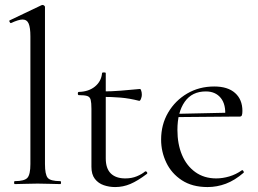

<svg xmlns="http://www.w3.org/2000/svg" viewBox="-20 -745 1044 777"><path d="M40 0Q37 0 37 -6Q37 -12 40 -12Q79 -12 91 -25.5Q103 -39 103 -81V-598Q103 -633 96 -649.5Q89 -666 71 -666Q56 -666 25 -652Q22 -650 19 -656Q16 -662 20 -663L148 -724Q150 -725 153 -725Q155 -725 158.5 -722.5Q162 -720 162 -717V-81Q162 -39 173 -25.5Q184 -12 224 -12Q227 -12 227 -6Q227 0 224 0Q207 0 183 -1Q159 -2 132 -2Q106 -2 81.5 -1Q57 0 40 0Z M446 12Q422 12 400 4.5Q378 -3 364 -21Q350 -39 350 -70V-305Q350 -329 347 -341Q344 -353 333 -356.5Q322 -360 299 -360Q295 -360 295 -366.5Q295 -373 299 -373Q339 -374 364.5 -395Q390 -416 393 -449Q393 -452 400.5 -452Q408 -452 408 -449V-104Q408 -63 428.5 -43Q449 -23 487 -23Q513 -23 533.5 -31.5Q554 -40 567 -51Q571 -53 574.5 -48.5Q578 -44 574 -41Q537 -13 507.5 -0.5Q478 12 446 12ZM543 -337Q504 -347 468 -350Q432 -353 391 -353V-375Q431 -375 468 -378Q505 -381 547 -385Q549 -385 551.5 -378Q554 -371 554 -361Q554 -354 550.5 -345Q547 -336 543 -337Z M820 12Q758 12 716 -15.5Q674 -43 653 -87Q632 -131 632 -180Q632 -241 660.5 -289.5Q689 -338 737.5 -366.5Q786 -395 847 -395Q902 -395 931.5 -368.5Q961 -342 961 -296Q961 -285 959 -279Q957 -273 949 -273H891Q895 -322 873.5 -348.5Q852 -375 813 -375Q757 -375 727.5 -333Q698 -291 698 -219Q698 -162 716.5 -118Q735 -74 770.5 -48.5Q806 -23 855 -23Q881 -23 908 -31Q935 -39 959 -56Q961 -58 964.5 -53.5Q968 -49 966 -46Q930 -15 894 -1.5Q858 12 820 12ZM680 -271 679 -284 907 -289V-273Z"/></svg>

Font: Cormorant Light
Style: Regular
Weight: 400
Version: Version 4.000